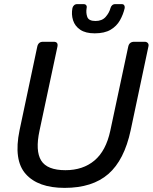

<svg xmlns="http://www.w3.org/2000/svg" viewBox="-20 -903 742 933"><path d="M294 10Q165 10 105 -57.5Q45 -125 75 -270L161 -676Q166 -700 189 -700H241Q264 -700 259 -676L172 -268Q151 -170 180 -123Q209 -76 298 -76Q383 -76 439 -123Q495 -170 516 -268L603 -676Q608 -700 632 -700H683Q693 -700 698.5 -693.5Q704 -687 701 -676L615 -270Q584 -125 506.5 -57.5Q429 10 294 10ZM440 -741Q396 -741 370 -758.5Q344 -776 335 -804.5Q326 -833 332 -864Q334 -872 340 -877.5Q346 -883 355 -883H386Q395 -883 399 -877.5Q403 -872 401 -864Q397 -841 404 -821Q411 -801 444 -801Q476 -801 493.5 -821Q511 -841 517 -864Q519 -872 525 -877.5Q531 -883 540 -883H571Q580 -883 583.5 -877.5Q587 -872 586 -864Q579 -833 563 -804.5Q547 -776 517.5 -758.5Q488 -741 440 -741Z"/></svg>

Font: Lubike
Style: Italic
Weight: 400
Italic angle: -12°
Foundry: Honoka55
Version: Version 1.000;July 22, 2022;FontCreator 14.0.0.2862 64-bit